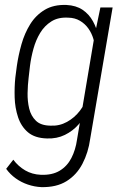

<svg xmlns="http://www.w3.org/2000/svg" viewBox="-20 -559 512 790"><path d="M393.1 -528.3H443.4L351.1 12.2Q343.3 68.8 319.3 114.7Q295.4 160.6 253.7 186.5Q211.9 212.4 149.4 210.9Q121.6 209.5 94.7 200.4Q67.9 191.4 44.9 175Q22 158.7 5.4 135.7L34.7 98.1Q55.2 125.5 83.7 142.1Q112.3 158.7 147.9 160.2Q194.3 162.1 225.3 143.6Q256.3 125 273.7 91.3Q291 57.6 296.9 15.6L369.1 -413.1ZM43 -239.3 49.3 -287.6Q55.7 -332 68.4 -377Q81.1 -421.9 104.2 -459.2Q127.4 -496.6 164.1 -518.6Q200.7 -540.5 253.4 -538.6Q293 -536.6 319.6 -518.8Q346.2 -501 362.5 -471.4Q378.9 -441.9 385 -407.2Q391.1 -372.6 389.6 -338.9L365.7 -181.2Q358.9 -144.5 343.3 -109.6Q327.6 -74.7 303.7 -47.4Q279.8 -20 246.8 -3.9Q213.9 12.2 173.3 10.7Q123.5 9.3 95.2 -14.6Q66.9 -38.6 54.2 -77.1Q41.5 -115.7 40.3 -158.4Q39.1 -201.2 43 -239.3ZM103.5 -288.6 97.7 -238.3Q94.2 -210 93.5 -176.3Q92.8 -142.6 100.1 -112.3Q107.4 -82 127.7 -62.3Q147.9 -42.5 187.5 -42Q224.1 -40 255.6 -57.4Q287.1 -74.7 309.1 -103.8Q331.1 -132.8 340.8 -167.5L370.1 -349.1Q371.1 -375 364.3 -398.7Q357.4 -422.4 343.5 -441.9Q329.6 -461.4 308.8 -473.6Q288.1 -485.8 261.2 -486.3Q219.7 -488.8 191.4 -470.9Q163.1 -453.1 145.3 -423.6Q127.4 -394 117.7 -358.6Q107.9 -323.2 103.5 -288.6Z"/></svg>

Font: Roboto Condensed Light
Style: Italic
Weight: 300
Italic angle: -12°
Designer: Christian Robertson
Foundry: Google
Version: Version 3.0; 2020